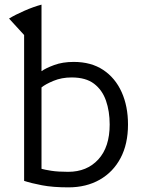

<svg xmlns="http://www.w3.org/2000/svg" viewBox="-20 -796 625 828"><path d="M275 12Q208 12 161 3Q114 -6 84 -16V-645L19 -716Q45 -732 85 -749.5Q125 -767 159 -776V-489Q177 -502 213.5 -515.5Q250 -529 298 -529Q373 -529 425 -494.5Q477 -460 504.5 -399Q532 -338 532 -259Q532 -175 500 -114.5Q468 -54 410 -21Q352 12 275 12ZM274 -55Q355 -55 404 -108.5Q453 -162 453 -259Q453 -316 437 -362Q421 -408 385.5 -435Q350 -462 289 -462Q246 -462 211 -447.5Q176 -433 159 -419V-68Q173 -64 201.5 -59.5Q230 -55 274 -55Z"/></svg>

Font: Ubuntu Sans
Style: Regular
Weight: 400
Designer: Dalton Maag Ltd
Foundry: Dalton Maag Ltd
Version: Version 1.006; ttfautohint (v1.8.4.7-5d5b)